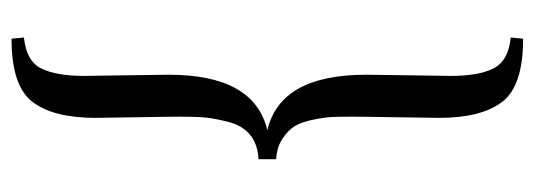

<svg xmlns="http://www.w3.org/2000/svg" viewBox="-310 -490 906 325"><g transform="rotate(-90 142.5 -327.0)"><path d="M240 -760 242 -739Q202 -735 189.5 -709.5Q177 -684 177 -637Q177 -626 178 -569.5Q179 -513 179 -494Q179 -349 85 -327Q179 -305 179 -160Q179 -141 178 -84.5Q177 -28 177 -17Q177 30 189.5 55.5Q202 81 242 85L240 106Q160 106 133 70.5Q106 35 106 -36Q106 -49 107 -106.5Q108 -164 108 -184Q108 -204 107.5 -216.5Q107 -229 103 -249Q99 -269 92 -280.5Q85 -292 70.5 -301.5Q56 -311 36 -312V-342Q61 -343 77 -356Q93 -369 99 -392.5Q105 -416 106.5 -431.5Q108 -447 108 -473Q108 -494 107 -550Q106 -606 106 -618Q106 -689 133 -724.5Q160 -760 240 -760Z"/></g></svg>

Font: Quattrocento Sans
Style: Regular
Weight: 400
Designer: Pablo Impallari
Foundry: Pablo Impallari, Igino Marini, Brenda Gallo
Version: Version 2.000